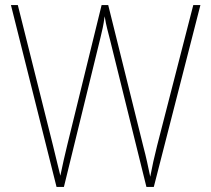

<svg xmlns="http://www.w3.org/2000/svg" viewBox="-20 -734 828 754"><path d="M767 -714 584 0H555L413 -574Q406 -602 401 -621Q396 -640 391 -670Q387 -641 383.5 -625Q380 -609 375 -588L231 0H202L23 -714H50L188 -163Q198 -123 204.5 -95Q211 -67 217 -44Q223 -74 230 -104.5Q237 -135 244 -164L379 -714H405L542 -162Q552 -124 557.5 -98.5Q563 -73 570 -40Q576 -72 582 -99Q588 -126 597 -162L739 -714Z"/></svg>

Font: Noto Sans Myanmar SemiCondensed Thin
Style: Regular
Weight: 100
Width: 4
Designer: Monotype Design Team
Foundry: Monotype Imaging Inc.
Version: Version 2.107; ttfautohint (v1.8.4.7-5d5b)